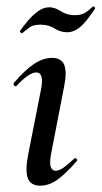

<svg xmlns="http://www.w3.org/2000/svg" viewBox="-20 -578 321 607"><path d="M107 9Q77 9 68 -14.5Q59 -38 69 -89L110 -297Q120 -349 94 -349Q84 -349 68 -338.5Q52 -328 33 -307Q29 -303 25 -307.5Q21 -312 24 -316Q60 -358 88.5 -376.5Q117 -395 144 -395Q174 -395 183 -373Q192 -351 183 -306L141 -89Q136 -60 141 -49Q146 -38 156 -38Q167 -38 181.5 -48.5Q196 -59 214 -76Q218 -80 222 -76Q226 -72 222 -68Q190 -31 163 -11Q136 9 107 9ZM50 -473Q49 -472 45.5 -475Q42 -478 43 -480Q53 -494 67.5 -511.5Q82 -529 99.5 -542Q117 -555 136 -555Q153 -555 172.5 -542.5Q192 -530 216 -530Q238 -530 250.5 -538.5Q263 -547 273 -557Q275 -559 278.5 -556Q282 -553 280 -550Q250 -505 231 -490.5Q212 -476 193 -476Q171 -476 152.5 -488Q134 -500 108 -500Q85 -500 73.5 -491.5Q62 -483 50 -473Z"/></svg>

Font: Cormorant Light SemiBold
Style: Italic
Weight: 600
Italic angle: -10°
Version: Version 4.000